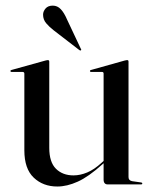

<svg xmlns="http://www.w3.org/2000/svg" viewBox="-20 -655 538 682"><path d="M348 -17V-78V-80.5V-393.5Q348 -396 346.8 -397.8Q345.5 -399.5 342 -399.5H303Q301.5 -399.5 300.5 -400.5Q299.5 -401.5 299.5 -402.5Q299.5 -404.5 300.5 -405.2Q301.5 -406 303.5 -406.5L423 -440Q427 -441 428.8 -441.2Q430.5 -441.5 432 -441.5Q434.5 -441.5 435.5 -440Q436.5 -438.5 436.5 -436V-26Q436.5 -20 439.5 -16.5Q442.5 -13 449 -11.5L480.5 -7Q483.5 -6.5 484.5 -5.5Q485.5 -4.5 485.5 -3Q485.5 -2 484.5 -1Q483.5 0 481 0H362Q355.5 0 351.8 -4.2Q348 -8.5 348 -17ZM66.5 -121V-393.5Q66.5 -396 65 -397.8Q63.5 -399.5 60 -399.5H21Q19 -399.5 18 -400.5Q17 -401.5 17 -402.5Q17 -404.5 18.2 -405.2Q19.5 -406 21 -406.5L141.5 -440Q145.5 -441 147 -441.2Q148.5 -441.5 150.5 -441.5Q152.5 -441.5 153.8 -440Q155 -438.5 155 -436V-130Q155 -79 178.8 -55.5Q202.5 -32 241 -32Q265 -32 290 -42.5Q315 -53 341 -77L357.5 -92L361.5 -87.5L344.5 -72Q294.5 -27 256.2 -9.8Q218 7.5 183.5 7.5Q133 7.5 99.8 -24Q66.5 -55.5 66.5 -121ZM218 -586 267 -482Q268 -480.5 268.5 -479Q269 -477.5 267.5 -476.5Q266.5 -475.5 265 -475.8Q263.5 -476 262 -477L170.5 -547.5Q155 -559.5 144 -572.5Q133 -585.5 133 -603Q133 -614.5 141.8 -624.8Q150.5 -635 167.5 -635Q184 -635 196 -622.2Q208 -609.5 218 -586Z"/></svg>

Font: Fraunces 120pt
Style: Regular
Weight: 400
Version: Version 1.000;[b76b70a41]